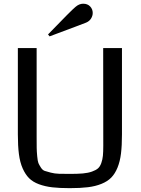

<svg xmlns="http://www.w3.org/2000/svg" viewBox="-20 -981 744 1013"><path d="M74.2 0ZM623.5 -727.5V-272Q623.5 -213.4 618.4 -171.4Q613.3 -129.4 600.1 -96.9Q586.9 -64.5 567.1 -44.2Q547.4 -23.9 515.4 -11Q483.4 2 443.8 6.8Q404.3 11.7 348.1 11.7Q293.9 11.7 255.9 7.3Q217.8 2.9 185.5 -9Q153.3 -21 133.5 -40.8Q113.8 -60.5 99.6 -92.5Q85.4 -124.5 79.8 -168Q74.2 -211.4 74.2 -272V-727.5H173.3V-259.3Q173.3 -218.8 173.6 -200.7Q173.8 -182.6 176.3 -156.5Q178.7 -130.4 182.6 -120.8Q186.5 -111.3 195.6 -97.2Q204.6 -83 216.1 -79.3Q227.5 -75.7 247.6 -70.3Q267.6 -64.9 290.8 -64.2Q314 -63.5 348.6 -63.5Q389.6 -63.5 417.2 -65.9Q444.8 -68.4 465.3 -75.7Q485.8 -83 496.8 -92.5Q507.8 -102.1 514.4 -120.6Q521 -139.2 522.9 -159.2Q524.9 -179.2 524.9 -212.4L524.4 -727.5ZM377.9 -944.3Q397.5 -961.4 418.9 -961.4Q441.9 -961.4 455.6 -947Q469.2 -932.6 469.2 -912.6Q469.2 -897.5 460.4 -883.3Q451.7 -869.1 434.6 -861.8Q429.2 -859.4 380.9 -841.3Q332.5 -823.2 287.1 -806.2L241.7 -789.1L233.4 -799.3Q358.9 -929.2 377.9 -944.3Z"/></svg>

Font: Coda
Style: Regular
Weight: 400
Designer: vernon adams
Foundry: vernon adams
Version: Version 2.000; ttfautohint (v0.8) -r 50 -G 200 -x